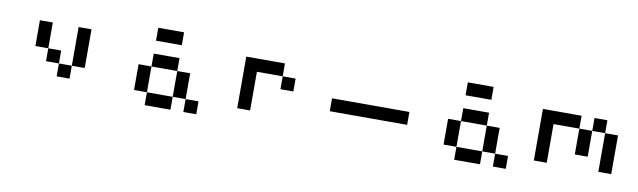

<svg xmlns="http://www.w3.org/2000/svg" viewBox="-41 -1037 5414 1629"><g transform="rotate(10 2666.5 -222.5)"><path d="M555.6 -111.1H444.4V-222.2H333.3V-444.4H222.2V-222.2H333.3V-111.1H444.4V0H555.6ZM555.6 -444.4V-111.1H666.7V-444.4Z M1222.2 -333.3V-222.2H1444.4V0H1555.6V111.1H1666.7V0H1555.6V-222.2H1444.4V-333.3ZM1444.4 0H1222.2V-222.2H1111.1V0H1222.2V111.1H1444.4ZM1222.2 -444.4H1444.4V-555.6H1222.2Z M2333.3 -333.3V-222.2H2444.4V-333.3ZM2333.3 -333.3V-444.4H2000V0H2111.1V-333.3Z M2777.8 -111.1H3444.4V-222.2H2777.8Z M3888.9 -333.3V-222.2H4111.1V0H4222.2V111.1H4333.3V0H4222.2V-222.2H4111.1V-333.3ZM4111.1 0H3888.9V-222.2H3777.8V0H3888.9V111.1H4111.1ZM3888.9 -444.4H4111.1V-555.6H3888.9Z M4555.6 -444.4V0H4666.7V-333.3H4888.9V-111.1H5000V-333.3H4888.9V-444.4ZM5222.2 -333.3H5111.1V-444.4H5000V-333.3H5111.1V0H5222.2Z"/></g></svg>

Font: linjaSipiki
Style: Regular
Weight: 500
Foundry: Made with Bits'n'Picas by Kreative Software
Version: Version 1.3